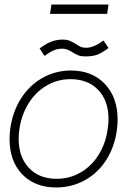

<svg xmlns="http://www.w3.org/2000/svg" viewBox="-20 -815 616 844"><path d="M22 -204Q22 -226 25 -248Q35 -323 72 -381.5Q109 -440 166.5 -472.5Q224 -505 292 -505Q385 -505 441 -446Q497 -387 497 -289Q497 -268 494 -245Q484 -170 447.5 -112.5Q411 -55 353.5 -23Q296 9 227 9Q133 9 77.5 -49Q22 -107 22 -204ZM454 -253Q457 -273 457 -292Q457 -372 412 -419.5Q367 -467 290 -467Q233 -467 185 -439Q137 -411 105.5 -360.5Q74 -310 65 -245Q62 -224 62 -206Q62 -125 107 -77Q152 -29 229 -29Q286 -29 334.5 -57Q383 -85 414.5 -136Q446 -187 454 -253ZM254 -641Q274 -641 286 -636Q298 -631 313 -622Q324 -614 334 -609.5Q344 -605 359 -605Q392 -605 435 -637L457 -604Q429 -583 408.5 -575Q388 -567 355 -567Q337 -567 325 -571.5Q313 -576 299 -585Q286 -593 276 -597Q266 -601 253 -601Q235 -601 218 -594.5Q201 -588 176 -569L154 -602Q185 -625 208.5 -633Q232 -641 254 -641ZM206 -795H457L451 -754H200Z"/></svg>

Font: Bellota Text Light
Style: Italic
Weight: 300
Italic angle: -7.5°
Designer: Kemie Guaida
Foundry: Kemie Guaida
Version: Version 4.001